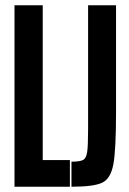

<svg xmlns="http://www.w3.org/2000/svg" viewBox="-20 -708 490 728"><path d="M35 0V-688H142V-101H245V0ZM314 -218V-688H420V-285Q420 -141 410 -86Q400 -31 368 -15.5Q336 0 251 0V-95Q283 -95 295 -101.5Q307 -108 310.5 -131.5Q314 -155 314 -218Z"/></svg>

Font: Saira Ultra Condensed
Style: Bold
Weight: 700
Width: 1
Designer: Hector Gatti with collaboration of the Omnibus-Type team
Foundry: Omnibus-Type
Version: Version 1.001; ttfautohint (v1.8)